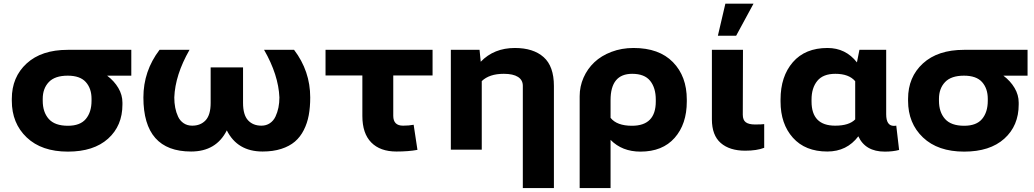

<svg xmlns="http://www.w3.org/2000/svg" viewBox="-20 -792 5470 1016"><path d="M42.5 -258.8V-269Q42.5 -384.3 121.1 -456.3Q199.7 -528.3 338.4 -528.3H674.8V-391.6H546.9Q584.5 -363.3 606.2 -326.4Q627.9 -289.6 627.9 -249V-238.8Q627.9 -126.5 551.8 -58.1Q475.6 10.3 339.4 10.3Q200.2 10.3 121.3 -64.7Q42.5 -139.6 42.5 -258.8ZM338.4 -391.6Q270.5 -391.6 238.3 -357.7Q206.1 -323.7 206.1 -269V-258.8Q206.1 -198.7 238 -162.6Q270 -126.5 339.4 -126.5Q404.3 -126.5 434.3 -162.6Q464.4 -198.7 464.4 -258.8V-269Q464.4 -323.7 434.1 -357.7Q403.8 -391.6 338.4 -391.6Z M991.2 9.8Q738.8 9.8 738.8 -276.4Q738.8 -416 824.2 -528.3H982.9Q906.7 -395 902.3 -276.4Q902.3 -247.6 907.2 -222.2Q912.1 -196.8 922.4 -174.8Q932.6 -152.8 951.9 -139.9Q971.2 -127 997.1 -127Q1041.5 -127 1068.1 -155.5Q1094.7 -184.1 1094.7 -247.6V-435.5H1266.1V-247.6Q1266.1 -184.1 1292.5 -155.5Q1318.8 -127 1363.3 -127Q1388.7 -127 1408 -139.9Q1427.2 -152.8 1437.7 -175Q1448.2 -197.3 1453.4 -222.7Q1458.5 -248 1458.5 -276.4Q1453.6 -395.5 1377.4 -528.3H1536.1Q1621.6 -416 1621.6 -276.4Q1621.6 -224.6 1613.8 -182.4Q1606 -140.1 1587.6 -103.8Q1569.3 -67.4 1540.5 -42.7Q1511.7 -18.1 1468.5 -4.2Q1425.3 9.8 1369.6 9.8Q1236.3 9.8 1180.2 -102.1Q1124 9.8 991.2 9.8Z M1702.6 -392.6V-528.3H2269V-392.6H2061V-179.2Q2061 -127 2112.8 -127Q2144.5 -127 2168.9 -131.8L2189 1Q2142.6 9.8 2077.6 9.8Q1991.7 9.8 1944.6 -38.1Q1897.5 -85.9 1897.5 -178.2V-392.6Z M2365.7 0V-528.3H2517.6L2523.9 -465.3Q2593.8 -538.1 2704.6 -538.1Q2802.2 -538.1 2856.7 -489.7Q2911.1 -441.4 2911.1 -336.9V203.1H2746.6V-337.9Q2746.6 -368.7 2720.9 -385Q2695.3 -401.4 2646 -401.4Q2569.3 -401.4 2529.3 -362.8V0Z M3210.9 203.1H3047.4V-283.2Q3047.4 -334.5 3067.9 -381.1Q3088.4 -427.7 3125 -462.4Q3161.6 -497.1 3215.6 -517.6Q3269.5 -538.1 3332.5 -538.1Q3467.8 -538.1 3541 -463.1Q3614.3 -388.2 3614.3 -265.1V-254.9Q3614.3 -135.3 3550 -62.5Q3485.8 10.3 3369.1 10.3Q3272 10.3 3210.9 -51.8ZM3210.9 -262.2V-168.5Q3244.1 -126.5 3324.2 -126.5Q3450.2 -126.5 3450.2 -254.9V-265.1Q3450.2 -327.1 3420.4 -364.3Q3390.6 -401.4 3325.2 -401.4Q3210.9 -401.4 3210.9 -262.2Z M3747.1 -528.3H3911.6L3910.6 -185.1Q3910.6 -156.7 3926.5 -145Q3942.4 -133.3 3975.1 -133.3Q4012.7 -133.3 4023.9 -135.3V-9.8Q3984.4 5.4 3923.3 5.4Q3840.8 5.4 3793.9 -35.4Q3747.1 -76.2 3747.1 -160.6ZM3778.8 -603 3818.4 -772.5H3967.3L3875.5 -603Z M4110.4 -254.9V-265.1Q4110.4 -387.7 4175.5 -462.9Q4240.7 -538.1 4358.9 -538.1Q4455.1 -538.1 4514.6 -461.9L4527.8 -528.3H4669.4V-187.5Q4669.4 -126 4710 -126Q4719.2 -126 4722.7 -127.4L4737.8 1.5Q4705.6 10.3 4662.1 10.3Q4559.1 10.3 4522 -70.8Q4461.4 9.8 4357.9 9.8Q4241.2 9.8 4175.8 -63.2Q4110.4 -136.2 4110.4 -254.9ZM4274.4 -265.1V-254.9Q4274.4 -127 4399.4 -127Q4473.1 -127 4505.4 -160.2V-362.3Q4472.2 -401.4 4400.4 -401.4Q4335.4 -401.4 4304.9 -364Q4274.4 -326.7 4274.4 -265.1Z M4785.2 -258.8V-269Q4785.2 -384.3 4863.8 -456.3Q4942.4 -528.3 5081.1 -528.3H5417.5V-391.6H5289.6Q5327.1 -363.3 5348.9 -326.4Q5370.6 -289.6 5370.6 -249V-238.8Q5370.6 -126.5 5294.4 -58.1Q5218.3 10.3 5082 10.3Q4942.9 10.3 4864 -64.7Q4785.2 -139.6 4785.2 -258.8ZM5081.1 -391.6Q5013.2 -391.6 4981 -357.7Q4948.7 -323.7 4948.7 -269V-258.8Q4948.7 -198.7 4980.7 -162.6Q5012.7 -126.5 5082 -126.5Q5147 -126.5 5177 -162.6Q5207 -198.7 5207 -258.8V-269Q5207 -323.7 5176.8 -357.7Q5146.5 -391.6 5081.1 -391.6Z"/></svg>

Font: Bert Sans Black
Style: Regular
Weight: 900
Designer: Christian Robertson, Adam Twardoch, & Cristiano Sobral
Foundry: Google
Version: Version 12.135;January 10, 2020;FontCreator 12.0.0.2547 64-b